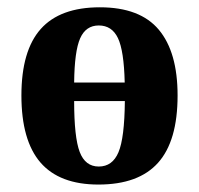

<svg xmlns="http://www.w3.org/2000/svg" viewBox="-20 -491 540 521"><path d="M461.9 -231.9Q461.9 -108.4 408.9 -49.3Q356 9.8 247.1 9.8Q141.6 9.8 89.8 -50Q38.1 -109.9 38.1 -231.9Q38.1 -353.5 90.6 -412.4Q143.1 -471.2 251 -471.2Q359.9 -471.2 410.9 -410.4Q461.9 -349.6 461.9 -231.9ZM248 -39.1Q285.2 -39.1 301.5 -77.9Q317.9 -116.7 318.8 -216.8H181.2Q181.2 -118.2 196.3 -78.6Q211.4 -39.1 248 -39.1ZM248 -421.9Q212.9 -421.9 197.5 -387Q182.1 -352.1 181.2 -267.1H318.4Q316.4 -353.5 300 -387.7Q283.7 -421.9 248 -421.9Z"/></svg>

Font: Liberation Serif
Style: Bold
Weight: 700
Designer: Steve Matteson
Foundry: Ascender Corporation
Version: Version 2.1.5